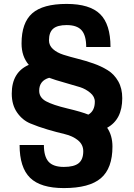

<svg xmlns="http://www.w3.org/2000/svg" viewBox="-20 -740 684 980"><path d="M320 -612Q273 -612 251.5 -593.5Q230 -575 230 -534Q230 -508 250.5 -489.5Q271 -471 304 -460.5Q337 -450 377 -440Q417 -430 457 -416Q497 -402 530 -381.5Q563 -361 583.5 -325Q604 -289 604 -239Q604 -130 527 -88Q554 -48 554 8Q554 119 495 169.5Q436 220 306 220Q187 220 133.5 167.5Q80 115 80 0H204Q204 59 228 85.5Q252 112 306 112Q358 112 381.5 93Q405 74 405 32Q405 -2 378 -24Q351 -46 310.5 -55.5Q270 -65 222.5 -79Q175 -93 134.5 -110Q94 -127 67 -166Q40 -205 40 -262Q40 -371 127 -409Q90 -452 90 -518Q90 -624 144.5 -672Q199 -720 320 -720Q438 -720 491 -668Q544 -616 544 -500H420Q420 -559 396.5 -585.5Q373 -612 320 -612ZM231 -343Q180 -328 180 -277Q180 -242 215 -223Q250 -204 323.5 -186.5Q397 -169 431 -155Q464 -174 464 -221Q464 -247 440.5 -266.5Q417 -286 389 -295Q361 -304 310.5 -318Q260 -332 231 -343Z"/></svg>

Font: Fivo Sans
Style: Regular
Weight: 700
Designer: Alexander Slobzheninov
Foundry: Alexander Slobzheninov
Version: 1.0